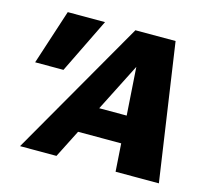

<svg xmlns="http://www.w3.org/2000/svg" viewBox="-96 -774 988 891"><g transform="rotate(15 398.0 -329.0)"><path d="M530 0 493 -556H528L246 0H71L449 -658H642L738 0ZM213 -134 290 -265H591L627 -134ZM174 -394H38L124 -658H303Z"/></g></svg>

Font: Ysabeau Infant Black
Style: Italic
Weight: 900
Italic angle: -12°
Designer: Christian Thalmann (Catharsis Fonts)
Version: Version 2.001;gftools[0.9.30]; featfreeze: ss01,ss02,lnum